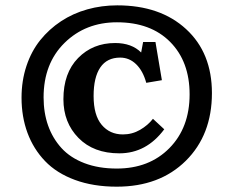

<svg xmlns="http://www.w3.org/2000/svg" viewBox="-20 -682 868 714"><path d="M414.1 12.2Q327.1 12.2 258.8 -12.9Q190.4 -38.1 147.5 -83Q104.5 -127.9 82.3 -187.7Q60.1 -247.6 60.1 -318.8Q60.1 -381.8 78.4 -436.8Q96.7 -491.7 129.6 -532.7Q162.6 -573.7 207 -603Q251.5 -632.3 304.7 -647.2Q357.9 -662.1 416 -662.1Q576.2 -662.1 672.1 -573.7Q768.1 -485.4 768.1 -335.9Q768.1 -180.2 670.9 -84Q573.7 12.2 414.1 12.2ZM414.1 -55.2Q535.2 -55.2 610.1 -131.3Q685.1 -207.5 685.1 -331.1Q685.1 -453.1 612.8 -526.1Q540.5 -599.1 415 -599.1Q297.9 -599.1 220 -522.5Q142.1 -445.8 142.1 -319.8Q142.1 -262.7 158.9 -215.1Q175.8 -167.5 208.7 -131.3Q241.7 -95.2 294.2 -75.2Q346.7 -55.2 414.1 -55.2ZM423.8 -111.8Q328.1 -111.8 272 -168.9Q215.8 -226.1 215.8 -313Q215.8 -410.6 270.5 -466.3Q325.2 -522 408.2 -522Q469.7 -522 504.9 -486.8L512.2 -525.9H558.1L582 -383.8L523.9 -374Q511.7 -418.5 486.3 -443.1Q460.9 -467.8 426.8 -467.8Q377.9 -467.8 353 -431.2Q328.1 -394.5 328.1 -325.2Q328.1 -253.4 358.2 -217.8Q388.2 -182.1 437 -182.1Q471.7 -182.1 501 -199.2Q530.3 -216.3 548.8 -240.2L590.8 -201.2Q524.4 -111.8 423.8 -111.8Z"/></svg>

Font: Literata Book
Style: Bold
Weight: 700
Designer: Latin by Veronika Burian and Jose Scaglione. Greek by Irene Vlachou. Cyrillic by Vera Evstafieva
Foundry: TypeTogether
Version: Version 2.003;PS 002.003;hotconv 1.0.88;makeotf.lib2.5.64775